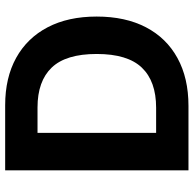

<svg xmlns="http://www.w3.org/2000/svg" viewBox="-23 -745 768 762"><g transform="rotate(-90 361.0 -364.0)"><path d="M321.8 0H65.9V-727.5H324.2Q433.6 -727.5 512.5 -683.8Q591.3 -640.1 633.8 -558.8Q676.3 -477.5 676.3 -364.3Q676.3 -250.5 633.8 -168.9Q591.3 -87.4 511.7 -43.7Q432.1 0 321.8 0ZM214.8 -128.4H314.5Q419.4 -128.4 473.6 -185.1Q527.8 -241.7 527.8 -364.3Q527.8 -486.3 473.9 -542.7Q419.9 -599.1 315.4 -599.1H214.8Z"/></g></svg>

Font: Inter
Style: Bold
Weight: 700
Designer: Rasmus Andersson
Foundry: rsms
Version: Version 4.001;git-9221beed3